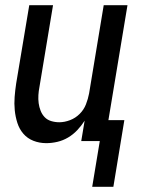

<svg xmlns="http://www.w3.org/2000/svg" viewBox="-20 -540 540 735"><path d="M333 175 362 0H291L304 -78Q292 -59 276 -42Q260 -25 240.5 -13.5Q221 -2 199.5 3Q178 8 157 8Q131 8 108 -1Q85 -10 69.5 -28Q54 -46 46.5 -69.5Q39 -93 36.5 -118Q34 -143 36 -169Q38 -195 42 -221L92 -520H183L131 -207Q128 -192 127 -176Q126 -160 128 -145Q130 -130 135.5 -116Q141 -102 151 -91.5Q161 -81 176 -76.5Q191 -72 207 -72Q227 -72 248 -80Q269 -88 285 -104Q301 -120 309 -140.5Q317 -161 321 -182L377 -520H468L395 -80H456L414 175Z"/></svg>

Font: Iosevka Curly Medium
Style: Italic
Weight: 500
Italic angle: -9°
Monospace: yes
Designer: Belleve Invis
Foundry: Belleve Invis
Version: Version 22.1.2; ttfautohint (v1.8.4)